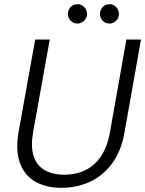

<svg xmlns="http://www.w3.org/2000/svg" viewBox="-20 -890 697 922"><path d="M276 12Q201 12 149 -18Q97 -48 75.5 -108Q54 -168 69 -255L149 -700H219L139 -255Q127 -187 141 -142Q155 -97 193 -74Q231 -51 289 -51Q343 -51 388 -72Q433 -93 464 -138Q495 -183 508 -255L587 -700H657L578 -255Q562 -163 517 -103.5Q472 -44 409.5 -16Q347 12 276 12ZM352 -777Q333 -777 319.5 -790.5Q306 -804 306 -824Q306 -842 319 -856Q332 -870 352 -870Q371 -870 384.5 -856Q398 -842 398 -823Q398 -804 384 -790.5Q370 -777 352 -777ZM506 -777Q486 -777 473 -790.5Q460 -804 460 -824Q460 -842 473 -856Q486 -870 506 -870Q525 -870 538 -856Q551 -842 551 -823Q551 -804 538 -790.5Q525 -777 506 -777Z"/></svg>

Font: DM Sans 12pt Light
Style: Italic
Weight: 300
Italic angle: -10°
Version: Version 4.004;gftools[0.9.30]